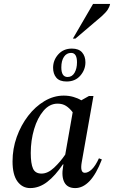

<svg xmlns="http://www.w3.org/2000/svg" viewBox="-20 -950 582 980"><path d="M134 10Q94 10 69 -24Q44 -58 44 -126Q44 -191 65.5 -251Q87 -311 123.5 -358.5Q160 -406 207 -434Q254 -462 305 -462Q331 -462 354 -455.5Q377 -449 395 -438L434 -460H457L397 -121Q388 -68 413 -68Q430 -68 448.5 -85.5Q467 -103 485 -142L500 -136Q471 -61 437 -25.5Q403 10 364 10Q324 10 308.5 -19.5Q293 -49 302 -100L304 -111H301Q262 -53 221 -21.5Q180 10 134 10ZM137 -169Q137 -115 148.5 -89.5Q160 -64 192 -64Q224 -64 256 -94Q288 -124 313 -161L351 -377Q335 -398 317 -409.5Q299 -421 274 -421Q233 -421 202 -384.5Q171 -348 154 -290.5Q137 -233 137 -169ZM320 -534Q284 -534 267.5 -553.5Q251 -573 251 -604Q251 -643 277.5 -672.5Q304 -702 347 -702Q382 -702 399 -682.5Q416 -663 416 -632Q416 -594 390 -564Q364 -534 320 -534ZM325 -557Q348 -557 360.5 -578.5Q373 -600 373 -632Q373 -680 343 -680Q320 -680 306.5 -660Q293 -640 293 -606Q293 -557 325 -557ZM352 -753 455 -930H542Q539 -915 530 -901Q521 -887 499 -867L365 -753Z"/></svg>

Font: Spectral Medium
Style: Italic
Weight: 500
Italic angle: -10°
Designer: Jean-Baptiste Levee
Foundry: Production Type
Version: Version 2.001